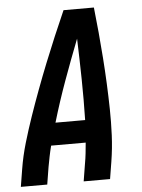

<svg xmlns="http://www.w3.org/2000/svg" viewBox="-53 -777 605 819"><g transform="rotate(-5 250.0 -367.5)"><path d="M3 0 15 -74Q24 -130 40.5 -186Q57 -242 76 -297Q95 -352 115.5 -407Q136 -462 158 -517Q180 -572 203 -626.5Q226 -681 250 -735H380Q386 -681 391 -626.5Q396 -572 400 -517Q404 -462 406.5 -407Q409 -352 410 -297Q411 -242 408.5 -186Q406 -130 397 -74L385 0H272L284 -74Q288 -96 290.5 -118.5Q293 -141 295 -164H147Q141 -141 136.5 -118.5Q132 -96 128 -74L116 0ZM174 -260H301Q303 -348 301.5 -435Q300 -522 297 -609Q263 -522 231.5 -435Q200 -348 174 -260Z"/></g></svg>

Font: Iosevka Curly
Style: Bold Italic
Weight: 700
Italic angle: -9°
Monospace: yes
Designer: Belleve Invis
Foundry: Belleve Invis
Version: Version 22.1.2; ttfautohint (v1.8.4)